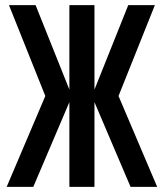

<svg xmlns="http://www.w3.org/2000/svg" viewBox="-20 -730 640 750"><path d="M6 0 157 -355 15 -710H119L251 -380V-710H349V-380L481 -710H585L443 -355L594 0H490L349 -331V0H251V-331L110 0Z"/></svg>

Font: Geist Mono Medium
Style: Regular
Weight: 500
Monospace: yes
Designer: Basement.studio, Andrés Briganti, Mateo Zaragoza
Foundry: Basement.studio, Vercel, Andrés Briganti, Guido Ferreyra, Mateo Zaragoza
Version: Version 1.500; ttfautohint (v1.8.4.7-5d5b)